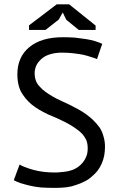

<svg xmlns="http://www.w3.org/2000/svg" viewBox="-20 -870 559 901"><path d="M378.9 -123Q373 -112.3 365.2 -103.5Q357.4 -94.7 346.7 -86.9Q335.9 -79.1 324.2 -74.2Q311.5 -69.3 297.9 -66.4Q283.2 -63.5 268.6 -62.5Q253.9 -60.5 237.3 -60.5Q209 -60.5 185.5 -63.5Q161.1 -66.4 138.7 -72.3Q117.2 -78.1 99.6 -85Q83 -90.8 72.3 -97.7Q72.3 -96.7 71.3 -95.7Q71.3 -95.7 71.3 -94.7Q71.3 -94.7 70.3 -93.8Q70.3 -93.8 70.3 -92.8Q70.3 -92.8 69.3 -91.8Q69.3 -91.8 69.3 -90.8Q69.3 -90.8 69.3 -89.8Q69.3 -89.8 68.4 -88.9Q68.4 -88.9 68.4 -87.9Q68.4 -87.9 68.4 -86.9Q68.4 -86.9 67.4 -85.9Q67.4 -85.9 67.4 -85Q67.4 -85 67.4 -84Q67.4 -84 66.4 -84Q66.4 -84 66.4 -83Q66.4 -83 66.4 -82Q66.4 -82 65.4 -81.1Q65.4 -81.1 65.4 -79.1Q65.4 -79.1 64.5 -78.1Q64.5 -78.1 64.5 -77.1Q64.5 -77.1 64.5 -77.1Q64.5 -77.1 63.5 -76.2Q63.5 -76.2 63.5 -75.2Q63.5 -75.2 63.5 -74.2Q63.5 -74.2 62.5 -73.2Q62.5 -73.2 62.5 -72.3Q62.5 -72.3 62.5 -72.3Q62.5 -71.3 61.5 -70.3Q61.5 -70.3 61.5 -69.3Q61.5 -69.3 61.5 -69.3Q61.5 -68.4 60.5 -67.4Q60.5 -67.4 60.5 -66.4Q60.5 -66.4 60.5 -66.4Q60.5 -65.4 59.6 -64.5Q59.6 -64.5 59.6 -63.5Q59.6 -63.5 58.6 -63.5Q58.6 -63.5 58.6 -62.5Q58.6 -62.5 58.6 -61.5Q58.6 -61.5 58.6 -61.5Q58.6 -60.5 57.6 -59.6Q57.6 -59.6 57.6 -59.6Q57.6 -58.6 56.6 -57.6Q56.6 -57.6 56.6 -57.6Q56.6 -57.6 56.6 -55.7Q56.6 -55.7 55.7 -55.7Q55.7 -55.7 55.7 -53.7Q55.7 -53.7 55.7 -52.7Q55.7 -52.7 54.7 -52.7Q54.7 -52.7 54.7 -51.8Q54.7 -51.8 54.7 -50.8Q54.7 -50.8 53.7 -49.8Q53.7 -49.8 53.7 -49.8Q53.7 -49.8 53.7 -47.9Q53.7 -47.9 52.7 -46.9Q52.7 -46.9 52.7 -46.9Q52.7 -46.9 52.7 -44.9Q52.7 -44.9 51.8 -43.9Q51.8 -43.9 51.8 -43.9Q51.8 -43.9 51.8 -43Q51.8 -43 51.8 -42Q51.8 -42 50.8 -41Q50.8 -41 50.8 -41Q50.8 -40 49.8 -39.1Q49.8 -39.1 49.8 -39.1Q49.8 -39.1 49.8 -38.1Q49.8 -38.1 49.8 -37.1Q49.8 -37.1 48.8 -37.1Q48.8 -37.1 48.8 -36.1Q48.8 -36.1 48.8 -35.2Q48.8 -35.2 48.8 -35.2Q48.8 -34.2 47.9 -33.2Q47.9 -33.2 47.9 -32.2Q47.9 -32.2 46.9 -32.2Q46.9 -32.2 46.9 -31.2Q46.9 -31.2 46.9 -29.3Q46.9 -29.3 45.9 -28.3Q45.9 -28.3 45.9 -27.3Q45.9 -27.3 45.9 -26.4Q45.9 -26.4 44.9 -25.4Q44.9 -25.4 44.9 -24.4Q44.9 -24.4 44.9 -24.4Q58.6 -16.6 76.2 -10.7Q94.7 -4.9 119.1 1Q142.6 6.8 172.9 9.8Q203.1 11.7 240.2 11.7Q267.6 11.7 292 8.8Q315.4 5.9 336.9 -2Q358.4 -8.8 377 -18.6Q395.5 -27.3 410.2 -41Q425.8 -53.7 437.5 -68.4Q449.2 -84 457 -101.6Q464.8 -119.1 468.8 -138.7Q472.7 -159.2 472.7 -180.7Q472.7 -207 465.8 -229.5Q460 -252 448.2 -270.5Q435.5 -288.1 419.9 -303.7Q405.3 -318.4 386.7 -332Q368.2 -345.7 348.6 -356.4Q329.1 -367.2 307.6 -377.9Q285.2 -387.7 265.6 -397.5Q246.1 -406.2 227.5 -417Q209 -427.7 194.3 -438.5Q178.7 -449.2 167 -462.9Q154.3 -475.6 148.4 -491.2Q142.6 -507.8 142.6 -526.4Q142.6 -544.9 150.4 -562.5Q158.2 -579.1 174.8 -593.8Q191.4 -608.4 214.8 -615.2Q239.3 -623 271.5 -623Q298.8 -623 323.2 -620.1Q347.7 -617.2 369.1 -613.3Q390.6 -608.4 407.2 -602.5Q423.8 -597.7 435.5 -592.8Q435.5 -592.8 435.5 -593.8Q435.5 -593.8 436.5 -594.7Q436.5 -594.7 436.5 -595.7Q436.5 -595.7 436.5 -596.7Q436.5 -596.7 437.5 -597.7Q437.5 -597.7 437.5 -598.6Q437.5 -598.6 437.5 -599.6Q437.5 -599.6 437.5 -600.6Q437.5 -600.6 438.5 -601.6Q438.5 -601.6 438.5 -602.5Q438.5 -603.5 439.5 -604.5Q439.5 -604.5 439.5 -605.5Q439.5 -605.5 439.5 -606.4Q439.5 -606.4 440.4 -607.4Q440.4 -607.4 440.4 -608.4Q440.4 -608.4 440.4 -608.4Q440.4 -608.4 441.4 -609.4Q441.4 -609.4 441.4 -610.4Q441.4 -610.4 441.4 -611.3Q441.4 -611.3 441.4 -612.3Q441.4 -612.3 442.4 -613.3Q442.4 -613.3 442.4 -613.3Q442.4 -613.3 442.4 -614.3Q442.4 -614.3 443.4 -616.2Q443.4 -616.2 443.4 -617.2Q443.4 -617.2 443.4 -618.2Q443.4 -618.2 444.3 -618.2Q444.3 -618.2 444.3 -619.1Q444.3 -619.1 444.3 -620.1Q444.3 -620.1 444.3 -621.1Q444.3 -621.1 445.3 -621.1Q445.3 -621.1 445.3 -622.1Q445.3 -622.1 445.3 -623Q445.3 -623 445.3 -624Q445.3 -624 446.3 -624Q446.3 -624 446.3 -625Q446.3 -625 446.3 -626Q446.3 -626 446.3 -626Q446.3 -627 447.3 -627.9Q447.3 -627.9 447.3 -627.9Q447.3 -628.9 448.2 -629.9Q448.2 -629.9 448.2 -629.9Q448.2 -629.9 448.2 -631.8Q448.2 -631.8 449.2 -631.8Q449.2 -631.8 449.2 -633.8Q449.2 -633.8 449.2 -634.8Q449.2 -634.8 450.2 -635.7Q450.2 -635.7 450.2 -635.7Q450.2 -635.7 450.2 -636.7Q450.2 -636.7 450.2 -637.7Q450.2 -637.7 451.2 -638.7Q451.2 -638.7 451.2 -638.7Q451.2 -638.7 451.2 -639.6Q451.2 -639.6 451.2 -640.6Q451.2 -640.6 452.1 -641.6Q452.1 -641.6 452.1 -641.6Q452.1 -641.6 452.1 -642.6Q452.1 -642.6 452.1 -643.6Q452.1 -643.6 453.1 -643.6Q453.1 -643.6 453.1 -644.5Q453.1 -644.5 453.1 -645.5Q453.1 -645.5 453.1 -646.5Q453.1 -646.5 454.1 -647.5Q454.1 -647.5 454.1 -647.5Q454.1 -647.5 454.1 -648.4Q454.1 -648.4 454.1 -648.4Q454.1 -648.4 455.1 -650.4Q455.1 -650.4 455.1 -650.4Q455.1 -650.4 455.1 -652.3Q455.1 -652.3 456.1 -652.3Q456.1 -652.3 456.1 -653.3Q456.1 -653.3 456.1 -654.3Q456.1 -654.3 456.1 -655.3Q456.1 -655.3 457 -656.2Q457 -656.2 457 -656.2Q457 -656.2 458 -658.2Q458 -658.2 458 -659.2Q458 -659.2 458 -660.2Q458 -660.2 459 -661.1Q459 -661.1 459 -662.1Q459 -662.1 459 -663.1Q459 -663.1 460 -664.1Q446.3 -670.9 426.8 -676.8Q408.2 -682.6 383.8 -686.5Q358.4 -690.4 332 -693.4Q304.7 -695.3 275.4 -695.3Q223.6 -695.3 184.6 -683.6Q145.5 -671.9 117.2 -648.4Q88.9 -625 75.2 -592.8Q61.5 -561.5 61.5 -521.5Q61.5 -493.2 67.4 -469.7Q73.2 -446.3 85.9 -427.7Q97.7 -409.2 113.3 -393.6Q127.9 -378.9 146.5 -366.2Q165 -353.5 184.6 -343.8Q204.1 -333 226.6 -324.2Q248 -315.4 267.6 -305.7Q287.1 -296.9 305.7 -286.1Q324.2 -275.4 338.9 -264.6Q354.5 -253.9 367.2 -240.2Q378.9 -226.6 385.7 -210.9Q391.6 -194.3 391.6 -173.8Q391.6 -159.2 388.7 -146.5Q384.8 -133.8 378.9 -123ZM116.2 -751Q116.2 -746.1 116.2 -729.5Q135.7 -729.5 193.4 -729.5Q209 -742.2 255.9 -778.3Q260.7 -786.1 274.4 -811.5Q278.3 -802.7 291 -777.3Q305.7 -765.6 349.6 -729.5Q369.1 -729.5 428.7 -729.5Q428.7 -734.4 428.7 -750Q397.5 -775.4 304.7 -849.6Q290 -849.6 246.1 -849.6Q213.9 -825.2 116.2 -751Z"/></svg>

Font: Aptus Gothic JP
Style: Medium
Weight: 400
Designer: Fuminori Ogawa / Motoya
Version: Version 1